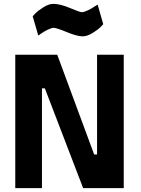

<svg xmlns="http://www.w3.org/2000/svg" viewBox="-20 -973 727 993"><path d="M59 0V-690H276L467 -174H482V-690H620V0H410L212 -516H197V0ZM485 -949 514 -848Q508 -841 497.5 -830.5Q487 -820 459 -802.5Q431 -785 407 -785Q379 -785 325.5 -807Q272 -829 258 -829Q246 -829 226 -819Q206 -809 192 -799L178 -789L149 -889Q155 -896 165.5 -906.5Q176 -917 204 -935Q232 -953 256 -953Q291 -953 342 -931.5Q393 -910 403 -910Q415 -910 435.5 -920Q456 -930 470 -940Z"/></svg>

Font: TypoPRO Titillium Text
Style: 999 wt
Weight: 900
Designer: Accademia di Belle Arti di Urbino and others
Foundry: Accademia di Belle Arti di Urbino and others.
Version: Version 25.000